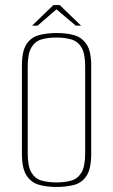

<svg xmlns="http://www.w3.org/2000/svg" viewBox="-20 -730 449 762"><path d="M203 12Q164 12 133.5 3Q103 -6 85 -34Q67 -62 67 -120V-469Q67 -527 85 -554.5Q103 -582 134.5 -590.5Q166 -599 205 -599Q245 -599 275.5 -590Q306 -581 324 -553.5Q342 -526 342 -469V-120Q342 -61 324 -33Q306 -5 275 3.5Q244 12 203 12ZM204 -6Q238 -6 263.5 -13.5Q289 -21 303.5 -45.5Q318 -70 318 -121V-466Q318 -517 303.5 -541.5Q289 -566 263 -573.5Q237 -581 204 -581Q170 -581 144.5 -573.5Q119 -566 104.5 -541.5Q90 -517 90 -466V-121Q90 -70 104.5 -45.5Q119 -21 144.5 -13.5Q170 -6 204 -6ZM107 -628 192 -710H217L302 -628H281L204 -693L129 -628Z"/></svg>

Font: Alumni Sans SC Thin
Style: Regular
Weight: 100
Designer: Robert E. Leuschke
Foundry: Robert E. Leuschke
Version: Version 1.018